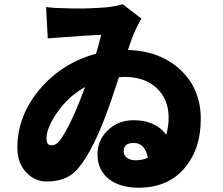

<svg xmlns="http://www.w3.org/2000/svg" viewBox="-20 -818 1040 896"><path d="M670 -82Q656 -151 604 -151Q557 -151 557 -111Q557 -94 571 -83Q587 -70 611 -70Q645 -70 670 -82ZM377 -412Q295 -366 242 -286Q197 -219 197 -172Q197 -140 219 -140Q244 -140 261 -165Q312 -235 377 -412ZM640 -731Q612 -683 597 -642L577 -585Q728 -580 822 -492Q917 -403 917 -263Q917 -125 845 -38Q767 58 626 58Q542 58 490 19Q435 -23 435 -98Q435 -164 483 -210Q531 -257 604 -257Q705 -257 756 -189Q767 -230 767 -268Q767 -355 711 -407Q655 -459 562 -459Q544 -459 535 -458L499 -350Q420 -119 342 -29Q292 29 198 29Q143 29 104 -12Q61 -56 61 -129Q61 -277 165 -401Q270 -525 428 -567Q442 -613 452 -655Q411 -655 203 -639L195 -785Q235 -780 270 -780Q369 -775 480 -784Q526 -790 553 -798Z"/></svg>

Font: KaiGen Gothic KR Heavy
Style: Heavy
Weight: 900
Designer: Ryoko NISHIZUKA  (kana & ideographs); Paul D. Hunt (Latin, Greek & Cyrillic); Wenlong ZHANG  (bopomofo); Sandoll Communi
Foundry: Adobe Systems Incorporated
Version: Version 1.002 March 28, 2018